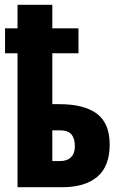

<svg xmlns="http://www.w3.org/2000/svg" viewBox="-20 -780 502 800"><path d="M198 -760V-662H307V-558H198V-346H226Q331 -346 384 -306Q437 -266 437 -178Q437 -87 385.5 -43.5Q334 0 240 0H53V-558H1V-662H53V-760ZM229 -237H198V-109H231Q260 -109 276 -125Q292 -141 292 -171Q292 -203 277.5 -220Q263 -237 229 -237Z"/></svg>

Font: Noto Sans ExtraCondensed ExtraBold
Style: Regular
Weight: 800
Width: 2
Designer: Monotype Design Team
Foundry: Monotype Imaging Inc.
Version: Version 2.013; ttfautohint (v1.8.4.7-5d5b)